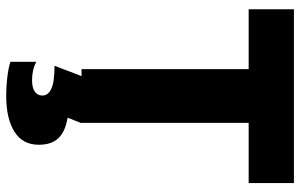

<svg xmlns="http://www.w3.org/2000/svg" viewBox="-198 -542 987 632"><g transform="rotate(90 296.0 -225.5)"><path d="M384 -550V0H385L367 46Q411 53 433.5 75.5Q456 98 456 141Q456 194 413 221Q370 248 296 248Q262 248 230.5 244Q199 240 183 234V149Q209 163 244 163Q268 163 281 154Q294 145 294 129Q294 110 271.5 99.5Q249 89 196 89L230 0H207V-550H10V-699H582V-550Z"/></g></svg>

Font: Prompt
Style: Bold
Weight: 700
Designer: Katatrad Team
Foundry: CadsonDemak
Version: Version 1.000